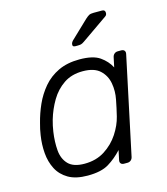

<svg xmlns="http://www.w3.org/2000/svg" viewBox="-110 -811 789 906"><g transform="rotate(-15 284.5 -357.5)"><path d="M207 10Q149 10 113 -11Q77 -32 59 -67Q41 -102 37.5 -145Q34 -188 41 -232Q43 -247 46 -260Q49 -273 53 -288Q64 -332 83 -374.5Q102 -417 132 -452.5Q162 -488 206 -509Q250 -530 310 -530Q376 -530 409 -507Q442 -484 459 -451L469 -498Q471 -508 478 -514Q485 -520 495 -520H512Q522 -520 527 -514Q532 -508 530 -498L429 -22Q427 -12 420 -6Q413 0 403 0H386Q376 0 371 -6Q366 -12 368 -22L378 -69Q347 -35 310 -12.5Q273 10 207 10ZM207 -48Q264 -48 306 -75Q348 -102 374.5 -142.5Q401 -183 411 -224Q415 -239 420 -263Q425 -287 428 -302Q436 -342 429 -381Q422 -420 394 -446Q366 -472 310 -472Q256 -472 217.5 -446Q179 -420 154 -378Q129 -336 115 -288Q111 -273 108 -260Q105 -247 103 -232Q96 -184 99.5 -142Q103 -100 128 -74Q153 -48 207 -48ZM308 -595Q292 -595 296 -611Q298 -618 304 -624L391 -707Q402 -717 409.5 -721Q417 -725 432 -725H473Q488 -725 488 -710Q488 -699 480 -694L352 -605Q342 -598 335.5 -596.5Q329 -595 319 -595Z"/></g></svg>

Font: Rubik Light
Style: Italic
Weight: 300
Italic angle: -12°
Designer: Hubert and Fischer
Foundry: Hubert and Fischer
Version: Version 2.300;gftools[0.9.30]